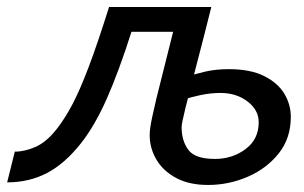

<svg xmlns="http://www.w3.org/2000/svg" viewBox="-24 -508 854 540"><path d="M282.7 -488.3H570.3Q547.9 -398.4 528.8 -325.9Q509.8 -253.4 498.3 -207.3Q486.8 -161.1 486.8 -150.4Q486.8 -112.3 505.6 -86.7Q524.4 -61 580.6 -61Q629.4 -61 666.5 -88.6Q703.6 -116.2 703.6 -164.1Q703.6 -198.7 672.1 -222.7Q640.6 -246.6 596.2 -246.6Q568.4 -246.6 539.6 -240.5Q510.7 -234.4 492.7 -227.5L505.9 -293Q523.4 -299.8 553.2 -306.6Q583 -313.5 619.6 -313.5Q679.7 -313.5 718.3 -294.4Q756.8 -275.4 775.4 -244.9Q793.9 -214.4 793.9 -179.2Q793.9 -119.1 759.8 -76.4Q725.6 -33.7 672.4 -10.7Q619.1 12.2 561 12.2Q507.8 12.2 471.2 -7.6Q434.6 -27.3 415.8 -59.3Q397 -91.3 397 -127.9Q397 -146.5 403.8 -177.5Q410.6 -208.5 415.5 -229.5L462.9 -418.5H345.7Q310.1 -306.6 276.6 -231Q243.2 -155.3 204.1 -105.5Q158.7 -47.9 108.4 -21.5Q58.1 4.9 -3.9 4.9L17.6 -81.5Q45.9 -81.5 76.7 -95.2Q107.4 -108.9 136.2 -146Q158.7 -174.8 179.7 -214.6Q200.7 -254.4 225.3 -319.3Q250 -384.3 282.7 -488.3Z"/></svg>

Font: Andika
Style: Italic
Weight: 400
Italic angle: -14°
Designer: Victor Gaultney, Annie Olsen, Julie Remington, Don Collingsworth, Eric Hays, Becca Hirsbrunner
Foundry: SIL International
Version: Version 6.101